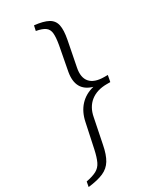

<svg xmlns="http://www.w3.org/2000/svg" viewBox="-279 -797 872 1060"><g transform="rotate(-30 157.0 -267.0)"><path d="M137 -729Q194 -723 224 -706.5Q254 -690 261 -657Q268 -624 257 -567L226 -409Q214 -350 241 -319Q268 -288 331 -288H353L347 -256L345 -247H323Q260 -247 220 -215.5Q180 -184 169 -125L137 33Q126 90 106 123Q86 156 49.5 172Q13 188 -48 195L-42 163Q0 155 24 142Q48 129 60.5 103Q73 77 83 31L116 -124Q128 -183 162.5 -220.5Q197 -258 251 -271Q153 -299 173 -412L202 -565Q210 -611 207.5 -637Q205 -663 187 -676.5Q169 -690 130 -697Z"/></g></svg>

Font: Piazzolla Light
Style: Italic
Weight: 300
Italic angle: -11.3°
Designer: Juan Pablo del Peral
Foundry: Huerta Tipografica
Version: Version 1.330